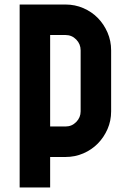

<svg xmlns="http://www.w3.org/2000/svg" viewBox="-20 -830 580 850"><path d="M202 -135V0H67V-810H270Q312 -810 349 -794Q386 -778 413 -750.5Q440 -723 456 -686Q472 -649 472 -607V-337Q472 -295 456 -258.5Q440 -222 413 -194.5Q386 -167 349 -151Q312 -135 270 -135ZM202 -270H270Q298 -270 317.5 -290Q337 -310 337 -337V-607Q337 -635 317.5 -655Q298 -675 270 -675H202Z"/></svg>

Font: Transit CAT
Style: Regular
Weight: 400
Designer: Peter Wiegel
Foundry: Peter Wiegel
Version: 1.000